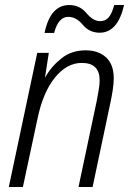

<svg xmlns="http://www.w3.org/2000/svg" viewBox="-20 -742 515 763"><path d="M195 -611Q212 -675 251 -675Q283 -675 309 -643.5Q335 -612 376 -612Q448 -612 473 -722H434Q424 -686 411 -672Q398 -658 378 -658Q350 -658 323.5 -690Q297 -722 255 -722Q180 -722 157 -611ZM71 1 129 -270Q151 -376 198.5 -434Q246 -492 305 -492Q376 -492 376 -423Q376 -405 372 -383.5Q368 -362 364 -339L292 1H348L419 -335Q424 -358 428 -384Q432 -410 432 -431Q432 -486 401.5 -514Q371 -542 320 -542Q264 -542 223.5 -509.5Q183 -477 160 -435H159L174 -532H128L15 1Z"/></svg>

Font: Noto Sans UI SemiCondensed Light
Style: Italic
Weight: 300
Width: 4
Designer: Monotype Design Team
Foundry: Monotype Imaging Inc.
Version: 1.001